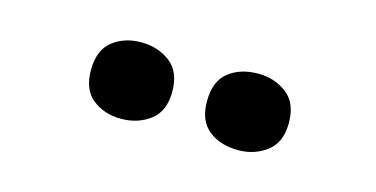

<svg xmlns="http://www.w3.org/2000/svg" viewBox="-32 -859 670 342"><g transform="rotate(15 302.5 -688.5)"><path d="M124 -688Q124 -725 145.5 -742Q167 -759 198 -759Q229 -759 251.5 -742Q274 -725 274 -688Q274 -652 251.5 -635Q229 -618 198 -618Q167 -618 145.5 -635Q124 -652 124 -688ZM338 -688Q338 -725 359.5 -742Q381 -759 414 -759Q444 -759 466.5 -742Q489 -725 489 -688Q489 -652 466.5 -635Q444 -618 414 -618Q381 -618 359.5 -635Q338 -652 338 -688Z"/></g></svg>

Font: Noto Sans Bengali ExtraBold
Style: Regular
Weight: 800
Designer: Jelle Bosma - Monotype Design Team
Foundry: Monotype Imaging Inc.
Version: Version 2.003; ttfautohint (v1.8.4.7-5d5b)